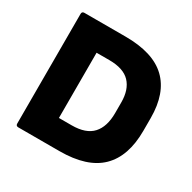

<svg xmlns="http://www.w3.org/2000/svg" viewBox="-147 -803 953 951"><g transform="rotate(30 329.5 -327.5)"><path d="M73 0Q59 0 59 -14V-641Q59 -655 73 -655H308Q466 -655 542 -582.5Q618 -510 618 -368V-295Q618 -149 542 -74.5Q466 0 308 0ZM224 -141H297Q378 -141 415.5 -182Q453 -223 453 -301V-362Q453 -435 415.5 -474.5Q378 -514 297 -514H224Z"/></g></svg>

Font: Sofia Sans Black
Style: Regular
Weight: 900
Designer: Botio Nikoltchev, Ani Petrova
Foundry: lettersoup
Version: Version 4.100; ttfautohint (v1.8.3)